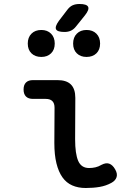

<svg xmlns="http://www.w3.org/2000/svg" viewBox="-20 -931 640 961"><path d="M356 -234Q356 -161 371.5 -125.5Q387 -90 426 -90Q442 -90 457.5 -93.5Q473 -97 488 -106Q511 -118 527.5 -111.5Q544 -105 556 -84Q569 -62 563.5 -44.5Q558 -27 538 -16Q511 -1 479 4.5Q447 10 409 10Q371 10 341.5 -3Q312 -16 292.5 -43.5Q273 -71 262.5 -113.5Q252 -156 252 -215L253 -392Q253 -414 242 -425Q231 -436 209 -436H145Q122 -436 110 -448Q98 -460 98 -483Q98 -506 110 -518Q122 -530 145 -530H268Q313 -530 335 -508Q357 -486 357 -441ZM303 -771Q267 -771 260.5 -784.5Q254 -798 275 -827L317 -882Q329 -898 343.5 -904.5Q358 -911 378 -911Q414 -911 421 -897Q428 -883 405 -854L360 -798Q349 -784 335 -777.5Q321 -771 303 -771ZM413 -646Q383 -646 364.5 -664Q346 -682 346 -713Q346 -744 364.5 -762.5Q383 -781 413 -781Q444 -781 462.5 -762.5Q481 -744 481 -713Q481 -682 462.5 -664Q444 -646 413 -646ZM187 -646Q156 -646 137.5 -664Q119 -682 119 -713Q119 -744 137.5 -762.5Q156 -781 187 -781Q217 -781 235.5 -762.5Q254 -744 254 -713Q254 -682 235.5 -664Q217 -646 187 -646Z"/></svg>

Font: Maple Mono Medium
Style: Regular
Weight: 500
Monospace: yes
Designer: subframe7536
Version: Version 7.000